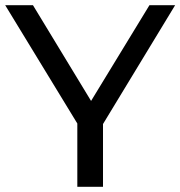

<svg xmlns="http://www.w3.org/2000/svg" viewBox="-24 -720 695 740"><path d="M373 -242V0H274V-244L-4 -700H103L327 -331L552 -700H651Z"/></svg>

Font: APTA Sans Medium
Style: Bold
Weight: 500
Version: Version 7.200